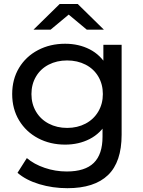

<svg xmlns="http://www.w3.org/2000/svg" viewBox="-20 -758 730 977"><path d="M69.1 121.3 116.6 46.4Q153.1 77.7 207.3 96.1Q261.4 114.6 319.6 114.6Q412.7 114.6 457.2 70.9Q501.7 27.3 501.7 -61.9V-173.9L511.7 -279.3L506 -385.6V-529.9H598.9V-72.6Q598.9 66.3 529.6 132.9Q460.3 199.6 323 199.6Q247.7 199.6 179.9 179.1Q112.1 158.7 69.1 121.3ZM42 -279.3Q42 -354.7 77 -412.8Q112 -470.8 173.5 -503.1Q235.1 -535.4 311.4 -535.4Q380.9 -535.4 436.6 -506.9Q492.3 -478.3 525.2 -420.8Q558.1 -363.3 558.1 -279.3Q558.1 -195.3 525.2 -137.4Q492.3 -79.4 436.6 -50.8Q380.9 -22.1 311.4 -22.1Q235.2 -22.1 173.7 -54.6Q112.3 -87.1 77.1 -145.5Q42 -203.9 42 -279.3ZM503.4 -279.3Q503.4 -329 480.3 -368.4Q457.1 -407.7 415.4 -429.1Q373.7 -450.4 321.5 -450.4Q269.3 -450.4 227.8 -429.1Q186.3 -407.7 163.1 -368.3Q140 -329 140 -279.2Q140 -229.4 163.3 -190Q186.6 -150.6 228.1 -128.9Q269.7 -107.1 321.7 -107.1Q373.7 -107.1 415.3 -128.9Q456.8 -150.7 480.1 -190.3Q503.4 -229.8 503.4 -279.3ZM283.6 -737.6H375.6L508.7 -607H421.7L288.9 -717.6H370.3L237.4 -607H150.4Z"/></svg>

Font: iiserrat Thin
Style: Regular
Weight: 100
Designer: Akira Ohta
Foundry: Akira Ohta
Version: Version 1.200;Glyphs 3.3.1 (3343)